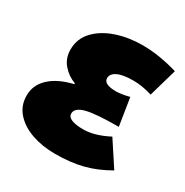

<svg xmlns="http://www.w3.org/2000/svg" viewBox="-139 -679 776 806"><g transform="rotate(30 249.5 -276.5)"><path d="M9 -140Q9 -191 48 -227.5Q87 -264 159 -281V-285Q123 -298 97.5 -327.5Q72 -357 72 -399Q72 -452 107.5 -489.5Q143 -527 201 -546.5Q259 -566 326 -566Q406 -566 497 -539L458 -403Q409 -418 367 -418Q316 -418 290.5 -405.5Q265 -393 265 -372Q265 -342 325 -342Q351 -342 389 -352L410 -219Q298 -219 253.5 -207Q209 -195 209 -168Q209 -151 229.5 -143Q250 -135 285 -135Q340 -135 407 -170L485 -51Q426 -17 368 -2Q310 13 233 13Q173 13 122 -4.5Q71 -22 40 -56.5Q9 -91 9 -140Z"/></g></svg>

Font: Nebula Sans Black
Style: Regular
Weight: 900
Italic angle: -9°
Designer: Paul D. Hunt for Adobe (as Source Sans)
Foundry: Nebula Entertainment & Broadcasting LLC
Version: Version 1.010